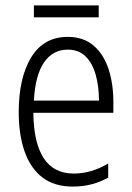

<svg xmlns="http://www.w3.org/2000/svg" viewBox="-20 -678 485 708"><path d="M230 -542Q288 -542 325.5 -509.5Q363 -477 380.5 -422.5Q398 -368 398 -303V-262H103Q104 -152 141 -95Q178 -38 252 -38Q316 -38 379 -75V-23Q350 -7 318 1.5Q286 10 248 10Q180 10 136 -24Q92 -58 70.5 -120Q49 -182 49 -264Q49 -391 95 -466.5Q141 -542 230 -542ZM230 -495Q175 -495 142.5 -448Q110 -401 105 -307H345Q345 -359 333 -402Q321 -445 295.5 -470Q270 -495 230 -495ZM344 -658V-614H105V-658Z"/></svg>

Font: Noto Sans Devanagari UI Condensed Light
Style: Regular
Weight: 300
Width: 3
Designer: Jelle Bosma - Monotype Design Team
Foundry: Monotype Imaging Inc.
Version: Version 2.004; ttfautohint (v1.8.4.7-5d5b)